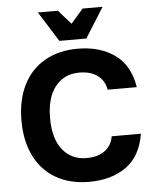

<svg xmlns="http://www.w3.org/2000/svg" viewBox="-61 -981 835 1043"><g transform="rotate(-5 356.0 -459.5)"><path d="M429 -930H538L435 -766H288L185 -930H294L362 -853ZM685 -225Q666 -104 585.5 -46.5Q505 11 383 11Q280 11 203.5 -32.5Q127 -76 86 -158Q45 -240 45 -352Q45 -464 86 -546Q127 -628 203.5 -671.5Q280 -715 383 -715Q504 -715 585 -657Q666 -599 685 -479H526Q518 -528 480.5 -556.5Q443 -585 380 -585Q298 -585 249.5 -524.5Q201 -464 201 -352Q201 -240 249.5 -179.5Q298 -119 380 -119Q443 -119 480.5 -147.5Q518 -176 526 -225Z"/></g></svg>

Font: CBA Beacon Sans Extra Bold
Style: Regular
Weight: 800
Designer: Wei Huang
Foundry: Wei Huang
Version: Version 1.002